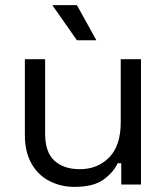

<svg xmlns="http://www.w3.org/2000/svg" viewBox="-20 -720 652 749"><path d="M270 9Q217 9 172.5 -14Q128 -37 102.5 -82.5Q77 -128 77 -193V-489H156V-199Q156 -126 192.5 -93Q229 -60 291 -60Q361 -60 406 -106Q451 -152 451 -243V-489H530V0H453V-83H439Q423 -48 384 -19.5Q345 9 270 9ZM280 -563 184 -700H280L356 -563Z"/></svg>

Font: Space Grotesk Light
Style: Regular
Weight: 400
Version: Version 2.000